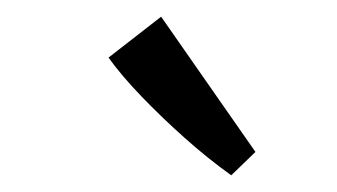

<svg xmlns="http://www.w3.org/2000/svg" viewBox="-20 -671 404 230"><path d="M286 -489 257 -461Q229 -481 201 -506Q173 -531 149 -556Q125 -581 110 -602L173 -651Z"/></svg>

Font: Yrsa Medium
Style: Italic
Weight: 500
Italic angle: -7.10001°
Designer: Anna Giedrys (Yrsa+Rasa design), David Brezina (Yrsa art-direction, Rasa art-direction, design)
Foundry: Rosetta Type Foundry
Version: Version 2.004